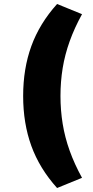

<svg xmlns="http://www.w3.org/2000/svg" viewBox="-20 -744 466 962"><path d="M266 198Q178 100 137 -13Q96 -126 96 -263Q96 -400 137 -513Q178 -626 266 -724L391 -673Q353 -604 329 -537Q305 -470 294 -402.5Q283 -335 283 -263Q283 -192 294 -124Q305 -56 329 11Q353 78 391 147Z"/></svg>

Font: Nunito Sans 7pt Black
Style: Regular
Weight: 900
Designer: Vernon Adams
Foundry: Vernon Adams
Version: Version 3.101;gftools[0.9.27]